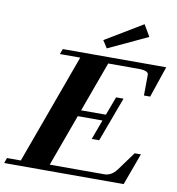

<svg xmlns="http://www.w3.org/2000/svg" viewBox="-114 -957 960 1040"><g transform="rotate(10 366.0 -436.5)"><path d="M418 -708 391.6 -749 597.2 -872.6 634.3 -809.1ZM-21.5 0 -11.2 -29.3H64.9L285.2 -633.8H173.3L184.1 -663.1H752.9L694.8 -491.7H660.6L661.6 -606Q661.6 -628.9 606 -628.9H439.9L339.4 -353.5H475.6L513.7 -455.6H554.7L463.9 -210.9H422.9L462.9 -319.3H327.1L223.1 -34.2H522.9Q562.5 -34.2 591.3 -73.2L665.5 -174.8H699.7L635.7 0Z"/></g></svg>

Font: Elstob Grade
Style: Italic
Weight: 400
Italic angle: -20°
Designer: Peter S. Baker
Version: Version 1.015